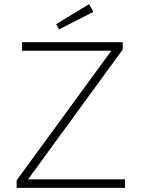

<svg xmlns="http://www.w3.org/2000/svg" viewBox="-20 -903 680 923"><path d="M60 0V-36L515 -659H86V-700H570V-665L115 -41H581V0ZM264 -762 250 -787 408 -883 429 -846Z"/></svg>

Font: Readex Pro Light
Style: Regular
Weight: 300
Designer: Bonnie Shaver-Troup, Thomas Jockin
Foundry: Lexend
Version: Version 1.200; ttfautohint (v1.8.3)